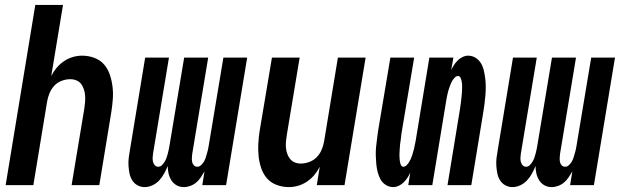

<svg xmlns="http://www.w3.org/2000/svg" viewBox="-20 -755 2540 783"><path d="M3 0 124 -735H237L189 -445Q198 -463 211 -478.5Q224 -494 241 -505.5Q258 -517 277 -522.5Q296 -528 315 -528Q341 -528 365 -519Q389 -510 404.5 -492Q420 -474 428 -450Q436 -426 439 -401Q442 -376 440 -350Q438 -324 434 -298L385 0H272L324 -313Q326 -326 327 -339.5Q328 -353 327 -366Q326 -379 322 -391Q318 -403 311 -412.5Q304 -422 292 -427Q280 -432 267 -432Q249 -432 231.5 -425.5Q214 -419 201.5 -405.5Q189 -392 182 -375Q175 -358 172 -340L116 0Z M570 8Q554 8 540.5 0.5Q527 -7 519 -20Q511 -33 508 -48.5Q505 -64 504 -79.5Q503 -95 505 -111.5Q507 -128 510 -144L572 -520H669L604 -128Q603 -120 602.5 -111.5Q602 -103 604 -95Q606 -87 611.5 -81Q617 -75 625 -75Q634 -75 640.5 -81.5Q647 -88 651.5 -95.5Q656 -103 659 -111Q662 -119 664 -127.5Q666 -136 668 -144Q670 -152 671 -160L731 -520H829L764 -128Q763 -120 762.5 -111.5Q762 -103 763.5 -95Q765 -87 770.5 -81Q776 -75 785 -75Q793 -75 800 -81.5Q807 -88 811.5 -95.5Q816 -103 818.5 -111Q821 -119 823.5 -127.5Q826 -136 828 -144Q830 -152 831 -160L891 -520H988L902 0H805L814 -56Q807 -44 799 -32Q791 -20 780.5 -11Q770 -2 756.5 3Q743 8 730 8Q713 8 700 0.5Q687 -7 679 -19.5Q671 -32 667.5 -47Q664 -62 664 -78Q658 -63 649.5 -47.5Q641 -32 629.5 -19.5Q618 -7 602 0.5Q586 8 570 8Z M1158 8Q1132 8 1108 -1Q1084 -10 1068.5 -28Q1053 -46 1045 -70Q1037 -94 1034.5 -119Q1032 -144 1033.5 -170Q1035 -196 1039 -222L1089 -520H1202L1150 -207Q1148 -194 1146.5 -180.5Q1145 -167 1146 -154Q1147 -141 1151 -129Q1155 -117 1162.5 -107.5Q1170 -98 1181.5 -93Q1193 -88 1206 -88Q1224 -88 1241.5 -94.5Q1259 -101 1272 -114.5Q1285 -128 1292 -145Q1299 -162 1302 -180L1358 -520H1471L1385 0H1272L1284 -75Q1275 -57 1262 -41.5Q1249 -26 1232 -14.5Q1215 -3 1196 2.5Q1177 8 1158 8Z M1584 8Q1567 8 1553 -1Q1539 -10 1531.5 -24Q1524 -38 1520 -54Q1516 -70 1514.5 -86.5Q1513 -103 1512.5 -120Q1512 -137 1513.5 -154Q1515 -171 1517.5 -188Q1520 -205 1522 -222L1572 -520H1669L1617 -209Q1616 -202 1615.5 -194.5Q1615 -187 1613.5 -180Q1612 -173 1611.5 -166Q1611 -159 1610.5 -152Q1610 -145 1609.5 -137.5Q1609 -130 1609 -123Q1609 -116 1609.5 -109Q1610 -102 1611 -95.5Q1612 -89 1615 -82Q1618 -75 1625 -75Q1632 -75 1638 -81Q1644 -87 1648 -93.5Q1652 -100 1655.5 -107.5Q1659 -115 1661 -122Q1663 -129 1665 -136Q1667 -143 1669 -150.5Q1671 -158 1672 -165.5Q1673 -173 1675 -180L1731 -520H1829L1820 -469Q1825 -480 1831.5 -490Q1838 -500 1846.5 -508.5Q1855 -517 1866.5 -522.5Q1878 -528 1889 -528Q1906 -528 1920 -519Q1934 -510 1942 -496Q1950 -482 1953.5 -466Q1957 -450 1959 -433.5Q1961 -417 1961 -400Q1961 -383 1959.5 -366Q1958 -349 1956 -332Q1954 -315 1951 -298L1902 0H1805L1856 -311Q1857 -318 1858 -325.5Q1859 -333 1860 -340Q1861 -347 1861.5 -354Q1862 -361 1863 -368Q1864 -375 1864 -382.5Q1864 -390 1864.5 -397Q1865 -404 1864.5 -411Q1864 -418 1862.5 -424.5Q1861 -431 1858 -438Q1855 -445 1848 -445Q1841 -445 1835 -439Q1829 -433 1825 -426.5Q1821 -420 1818 -412.5Q1815 -405 1812.5 -398Q1810 -391 1808 -384Q1806 -377 1804.5 -369.5Q1803 -362 1801.5 -354.5Q1800 -347 1799 -340L1743 0H1645L1653 -51Q1648 -40 1641.5 -30Q1635 -20 1626.5 -11.5Q1618 -3 1606.5 2.5Q1595 8 1584 8Z M2070 8Q2054 8 2040.5 0.5Q2027 -7 2019 -20Q2011 -33 2008 -48.5Q2005 -64 2004 -79.5Q2003 -95 2005 -111.5Q2007 -128 2010 -144L2072 -520H2169L2104 -128Q2103 -120 2102.5 -111.5Q2102 -103 2104 -95Q2106 -87 2111.5 -81Q2117 -75 2125 -75Q2134 -75 2140.5 -81.5Q2147 -88 2151.5 -95.5Q2156 -103 2159 -111Q2162 -119 2164 -127.5Q2166 -136 2168 -144Q2170 -152 2171 -160L2231 -520H2329L2264 -128Q2263 -120 2262.5 -111.5Q2262 -103 2263.5 -95Q2265 -87 2270.5 -81Q2276 -75 2285 -75Q2293 -75 2300 -81.5Q2307 -88 2311.5 -95.5Q2316 -103 2318.5 -111Q2321 -119 2323.5 -127.5Q2326 -136 2328 -144Q2330 -152 2331 -160L2391 -520H2488L2402 0H2305L2314 -56Q2307 -44 2299 -32Q2291 -20 2280.5 -11Q2270 -2 2256.5 3Q2243 8 2230 8Q2213 8 2200 0.5Q2187 -7 2179 -19.5Q2171 -32 2167.5 -47Q2164 -62 2164 -78Q2158 -63 2149.5 -47.5Q2141 -32 2129.5 -19.5Q2118 -7 2102 0.5Q2086 8 2070 8Z"/></svg>

Font: Iosevka Term Curly Oblique
Style: Bold
Weight: 700
Italic angle: -9°
Designer: Belleve Invis
Foundry: Belleve Invis
Version: Version 32.3.0